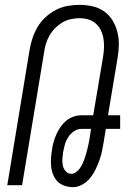

<svg xmlns="http://www.w3.org/2000/svg" viewBox="-20 -763 540 791"><path d="M281 8Q263 8 246.5 2.5Q230 -3 218.5 -14Q207 -25 200 -41Q193 -57 191 -74Q189 -91 190 -109Q191 -127 194 -144Q196 -161 200.5 -177Q205 -193 212 -209Q219 -225 229 -239.5Q239 -254 252 -265Q265 -276 281.5 -282Q298 -288 315 -288H364L405 -531Q408 -550 408.5 -569Q409 -588 406 -605.5Q403 -623 395 -639Q387 -655 374 -666.5Q361 -678 343.5 -683Q326 -688 307 -688Q290 -688 271.5 -684Q253 -680 237 -670.5Q221 -661 207.5 -647.5Q194 -634 184.5 -617.5Q175 -601 169.5 -583.5Q164 -566 162 -549L71 0H10L102 -558Q106 -582 114 -606Q122 -630 135 -652Q148 -674 167.5 -692Q187 -710 210 -722Q233 -734 258 -738.5Q283 -743 307 -743Q335 -743 361.5 -737Q388 -731 409 -716Q430 -701 443.5 -679Q457 -657 463.5 -631.5Q470 -606 469.5 -578Q469 -550 464 -522L425 -288H475V-232H416L407 -177Q404 -158 400 -139Q396 -120 389 -101Q382 -82 373 -63.5Q364 -45 351 -29Q338 -13 319 -2.5Q300 8 281 8ZM274 -47Q284 -47 293.5 -54Q303 -61 309 -69.5Q315 -78 319.5 -87.5Q324 -97 327.5 -107Q331 -117 334 -127Q337 -137 339.5 -147Q342 -157 344 -166.5Q346 -176 348 -186L355 -232H315Q299 -232 284.5 -222Q270 -212 261 -198Q252 -184 247.5 -168Q243 -152 240 -136Q238 -122 237 -108Q236 -94 239 -80.5Q242 -67 251 -57Q260 -47 274 -47Z"/></svg>

Font: Iosevka Term Curly Lt Obl
Style: Regular
Weight: 300
Italic angle: -9°
Designer: Belleve Invis
Foundry: Belleve Invis
Version: Version 32.3.0